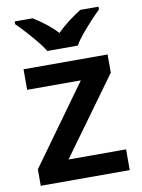

<svg xmlns="http://www.w3.org/2000/svg" viewBox="-86 -825 653 884"><g transform="rotate(-10 240.5 -383.0)"><path d="M448 0H32V-77L298 -446H47V-542H440V-457L179 -97H448ZM169 -606Q156 -629 133.5 -656Q111 -683 87.5 -709Q64 -735 45 -753V-766H129Q155 -750 184.5 -727.5Q214 -705 239 -678Q266 -705 296 -727.5Q326 -750 352 -766H437V-753Q418 -735 394 -709Q370 -683 347.5 -656Q325 -629 312 -606Z"/></g></svg>

Font: Noto Sans Tangsa SemiBold
Style: Regular
Weight: 600
Version: Version 1.504